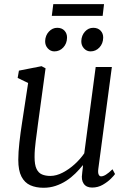

<svg xmlns="http://www.w3.org/2000/svg" viewBox="-20 -878 616 908"><path d="M186 10Q150 10 123.2 -2Q96.5 -14 81.5 -42.8Q66.5 -71.5 66.5 -122.5Q66.5 -140 67.8 -160.8Q69 -181.5 71.8 -204.8Q74.5 -228 77.5 -251.2Q80.5 -274.5 84 -295.5L113 -485.5L63.5 -509.5L69.5 -544L176.5 -565L195.5 -555L159.5 -291.5Q157 -270.5 154.2 -250.2Q151.5 -230 149 -211Q146.5 -192 145 -173Q143.5 -154 143.5 -135.5Q143.5 -98.5 152.8 -79.2Q162 -60 178.8 -53Q195.5 -46 218 -46Q246.5 -46 276.8 -61.8Q307 -77.5 333.8 -102Q360.5 -126.5 378.5 -153L432.5 -561H509L445 -80Q442.5 -61.5 446.5 -52.8Q450.5 -44 458 -44Q468 -44 481 -52Q494 -60 512 -77.5L524 -55Q520 -48.5 504.5 -33Q489 -17.5 466 -4.2Q443 9 415.5 9Q388.5 9 376 -9Q363.5 -27 368.5 -57Q368.5 -58.5 369 -62.8Q369.5 -67 370.2 -72.8Q371 -78.5 371.5 -84.5Q372 -90.5 372.5 -95.5L371.5 -96.5Q356 -77 336.5 -57.8Q317 -38.5 293.5 -23.2Q270 -8 243 1Q216 10 186 10ZM237 -635Q219 -635 206 -649.2Q193 -663.5 193.5 -684Q194.5 -710.5 211.2 -728.5Q228 -746.5 250.5 -746.5Q272.5 -746.5 285 -733Q297.5 -719.5 297 -699.5Q296.5 -672 279.2 -653.5Q262 -635 237 -635ZM408 -635Q390 -635 377 -649.2Q364 -663.5 364.5 -684Q365.5 -710.5 381.8 -728.5Q398 -746.5 421 -746.5Q443 -746.5 455.8 -733Q468.5 -719.5 468 -699.5Q467.5 -672 450.2 -653.5Q433 -635 408 -635ZM232 -858.5H472L465.5 -803H225Z"/></svg>

Font: Merriweather 20pt Light
Style: Italic
Weight: 300
Italic angle: -7.8°
Version: Version 2.101